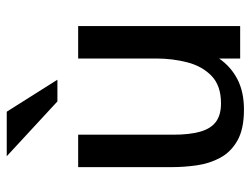

<svg xmlns="http://www.w3.org/2000/svg" viewBox="-110 -650 771 592"><g transform="rotate(-90 276.0 -354.5)"><path d="M233.4 11.7Q173.8 11.7 138.4 -8.3Q103 -28.3 85.2 -61.3Q67.4 -94.2 61.8 -133.3Q56.2 -172.4 56.2 -210.4V-499.5H156.2V-206.1Q156.2 -156.7 165.3 -124Q174.3 -91.3 195.3 -75.2Q216.3 -59.1 252.9 -59.1Q307.1 -59.1 337.2 -87.9Q367.2 -116.7 379.2 -162.6Q391.1 -208.5 391.1 -258.8V-499.5H491.2V0H391.1V-64.9Q365.7 -28.3 326.9 -8.3Q288.1 11.7 233.4 11.7ZM258.8 -563.5 89.8 -719.7H227.1L325.7 -563.5Z"/></g></svg>

Font: Pontano Sans SemiBold
Style: Regular
Weight: 600
Designer: Vernon Adams
Foundry: Vernon Adams
Version: Version 2.001